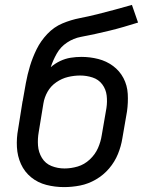

<svg xmlns="http://www.w3.org/2000/svg" viewBox="-20 -755 616 783"><path d="M241 8Q274 8 307 1.5Q340 -5 371 -23Q402 -41 425 -68Q448 -95 461 -127Q474 -159 479 -191L498 -301Q503 -337 501 -372Q499 -407 483.5 -436.5Q468 -466 441 -486Q414 -506 380.5 -514.5Q347 -523 312 -523Q290 -523 268 -519.5Q246 -516 225 -506Q204 -496 187 -481Q196 -509 211.5 -536.5Q227 -564 253.5 -581.5Q280 -599 309.5 -604.5Q339 -610 368.5 -616.5Q398 -623 427 -630Q456 -637 485 -645.5Q514 -654 543 -663L518 -735Q483 -725 448 -715.5Q413 -706 377 -697Q341 -688 305 -681Q269 -674 234.5 -659.5Q200 -645 173 -616.5Q146 -588 129.5 -554.5Q113 -521 102.5 -486.5Q92 -452 85.5 -416.5Q79 -381 73 -346V-345Q73 -344 72.5 -343Q72 -342 72 -342L54 -229Q47 -192 49 -155Q51 -118 65.5 -86Q80 -54 107 -32Q134 -10 169 -1Q204 8 241 8ZM243 -68Q215 -68 190 -78Q165 -88 151 -111Q137 -134 135 -161.5Q133 -189 138 -217L157 -333Q161 -358 174 -381Q187 -404 209.5 -419.5Q232 -435 257 -441Q282 -447 307 -447Q333 -447 357.5 -439Q382 -431 397 -411Q412 -391 415 -365.5Q418 -340 414 -314L395 -204Q391 -177 379.5 -151Q368 -125 346 -104.5Q324 -84 297 -76Q270 -68 243 -68Z"/></svg>

Font: Iosevka Sparkle Oblique
Style: Regular
Weight: 400
Italic angle: -9°
Designer: Belleve Invis
Foundry: Belleve Invis
Version: Version 4.5.0; ttfautohint (v1.8.3)